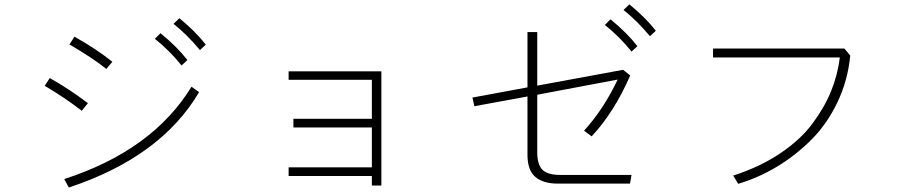

<svg xmlns="http://www.w3.org/2000/svg" viewBox="-20 -836 4040 865"><path d="M293 -635.7 315.4 -670.9Q416 -614.3 486.3 -557.6L459 -525.4Q401.4 -572.3 293 -635.7ZM181.6 -449.2 204.1 -484.4Q290 -436.5 376 -371.1L348.6 -336.9Q268.6 -398.4 181.6 -449.2ZM269.5 -29.3Q667 -158.2 842.8 -445.3L877 -420.9Q704.1 -127.9 290 8.8ZM761.7 -728.5 788.1 -753.9Q861.3 -694.3 907.2 -634.8L880.9 -610.4Q821.3 -681.6 761.7 -728.5ZM677.7 -661.1 703.1 -686.5Q779.3 -624 824.2 -565.4L797.9 -541Q745.1 -607.4 677.7 -661.1Z M1280.3 -43V-82H1655.3V-261.7H1301.8V-300.8H1655.3V-476.6H1280.3V-514.6H1698.2V0H1655.3V-43Z M2400.4 -409.2V-149.4Q2400.4 -94.7 2423.8 -71.3Q2447.3 -47.9 2502.9 -47.9H2825.2L2818.4 -8.8H2493.2Q2426.8 -8.8 2391.6 -39.1Q2356.4 -69.3 2356.4 -138.7V-401.4L2117.2 -357.4L2108.4 -396.5L2356.4 -442.4V-691.4H2400.4V-450.2L2787.1 -521.5L2819.3 -496.1Q2747.1 -330.1 2645.5 -221.7L2611.3 -247.1Q2699.2 -343.8 2762.7 -477.5ZM2789.1 -791 2815.4 -816.4Q2888.7 -756.8 2934.6 -697.3L2908.2 -672.9Q2848.6 -744.1 2789.1 -791ZM2705.1 -723.6 2730.5 -749Q2806.6 -686.5 2851.6 -627.9L2825.2 -603.5Q2772.5 -669.9 2705.1 -723.6Z M3192.4 -577.1V-617.2H3784.2L3810.5 -585.9Q3799.8 -473.6 3752.9 -375.5Q3706.1 -277.3 3635.3 -206.5Q3564.5 -135.7 3481 -85.4Q3397.5 -35.2 3305.7 -7.8L3283.2 -44.9Q3404.3 -84 3495.6 -145.5Q3586.9 -207 3641.1 -280.3Q3695.3 -353.5 3724.6 -426.3Q3753.9 -499 3763.7 -577.1Z"/></svg>

Font: Gothic A1 ExtraLight
Style: Regular
Weight: 275
Designer: HanYang I&C Co.,Ltd.
Foundry: HanYang I&C Co.,Ltd.
Version: Version 2.50